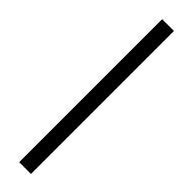

<svg xmlns="http://www.w3.org/2000/svg" viewBox="-268 -733 714 714"><g transform="rotate(45 89.0 -376.0)"><path d="M61 0V-752H123V0Z"/></g></svg>

Font: Milkman
Style: Regular
Weight: 300
Designer: Giulia Boggio / Martin Desinde
Version: Version 1.000